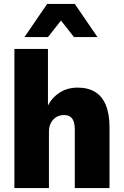

<svg xmlns="http://www.w3.org/2000/svg" viewBox="-20 -953 626 973"><path d="M53 0V-705H223V-412H220Q241 -456 280.5 -482.5Q320 -509 374 -509Q426 -509 462 -487Q498 -465 516.5 -420Q535 -375 535 -307V0H359V-296Q359 -323 352.5 -339.5Q346 -356 333.5 -363Q321 -370 304 -370Q282 -370 265 -359.5Q248 -349 238 -330Q228 -311 228 -285V0ZM104 -765 219 -933H359L474 -765H355L289 -849L223 -765Z"/></svg>

Font: Nunito Sans 10pt SemiCondensed Black
Style: Regular
Weight: 900
Width: 4
Designer: Vernon Adams
Foundry: Vernon Adams
Version: Version 3.101;gftools[0.9.27]